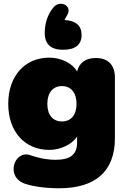

<svg xmlns="http://www.w3.org/2000/svg" viewBox="-20 -814 678 1026"><path d="M297 192C488 192 594 103 594 -75V-399C594 -467 558 -504 492 -504C438 -504 403 -479 392 -432C368 -475 308 -506 243 -506C113 -506 24 -408 24 -259C24 -110 113 -13 243 -13C304 -13 364 -42 392 -84V-52C392 13 354 40 276 40C245 40 199 35 141 15C56 -14 5 134 117 169C160 183 224 192 297 192ZM311 -165C264 -165 233 -198 233 -259C233 -320 264 -354 311 -354C358 -354 389 -320 389 -259C389 -198 358 -165 311 -165ZM317 -548C382 -548 416 -575 416 -627C416 -677 385 -704 325 -707C328 -714 332 -722 336 -728C373 -782 303 -817 267 -776C234 -738 219 -688 219 -638C219 -578 252 -548 317 -548Z"/></svg>

Font: SN Pro Black
Style: Regular
Weight: 900
Designer: Tobias Whetton
Foundry: Supernotes
Version: Version 1.001;Glyphs 3.2 (3249)